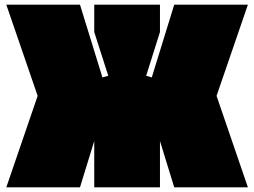

<svg xmlns="http://www.w3.org/2000/svg" viewBox="-20 -757 1087 821"><path d="M664 44H383V-154L322 44H7L141 -347L7 -737H322L418 -426L443 -433L383 -620V-737H664V-620L605 -433L629 -426L725 -737H1040L906 -347L1040 44H725L664 -154Z"/></svg>

Font: ChangwonDangamAsac Bold
Style: Regular
Weight: 700
Designer: Choi Chi-young, Lee Youngbeen, Kim Jungjin, Yoon Jihee, Han Dohee
Foundry: YoonDesign Inc.
Version: Version 1.010;Build 20210623